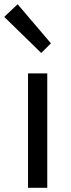

<svg xmlns="http://www.w3.org/2000/svg" viewBox="-41 -892 336 912"><path d="M92.1 0V-543.4H183.5V0ZM154.8 -640.4 -20.9 -811.8 42.8 -871.9 200.9 -686.1Z"/></svg>

Font: Shanggu Sans SC VF
Style: Regular
Weight: 250
Designer: GuiWonder
Version: Version 1.021